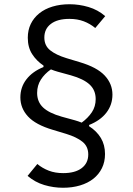

<svg xmlns="http://www.w3.org/2000/svg" viewBox="-20 -730 626 905"><path d="M475 -4Q475 33 460.5 62.5Q446 92 420 112.5Q394 133 357.5 144Q321 155 277 155Q232 155 188.5 142Q145 129 110 99L156 43Q180 63 210 74.5Q240 86 278 86Q334 86 365 62.5Q396 39 396 -2Q396 -40 368.5 -62Q341 -84 292 -99L229 -118Q148 -142 112 -181Q76 -220 76 -271Q76 -319 104.5 -356Q133 -393 185 -414V-421Q152 -443 131.5 -475Q111 -507 111 -552Q111 -588 125 -617Q139 -646 165 -667Q191 -688 227.5 -699Q264 -710 308 -710Q353 -710 397 -697Q441 -684 476 -654L429 -598Q405 -618 375 -629.5Q345 -641 307 -641Q251 -641 220 -617.5Q189 -594 189 -553Q189 -515 216.5 -493Q244 -471 293 -456L356 -437Q437 -413 473.5 -374Q510 -335 510 -284Q510 -236 481.5 -199Q453 -162 400 -141V-135Q436 -112 455.5 -79.5Q475 -47 475 -4ZM431 -263Q431 -305 402.5 -331.5Q374 -358 314 -375L252 -392Q244 -394 236 -397Q228 -400 220 -403Q190 -382 172.5 -354.5Q155 -327 155 -292Q155 -250 183 -223.5Q211 -197 271 -180L333 -163Q341 -161 349 -158Q357 -155 365 -152Q395 -174 413 -201Q431 -228 431 -263Z"/></svg>

Font: IBM Plex Sans Thai Looped
Style: Regular
Weight: 400
Designer: Mike Abbink, Paul van der Laan, Pieter van Rosmalen, Ben Mitchell, Mark Frömberg
Foundry: Bold Monday
Version: Version 1.1